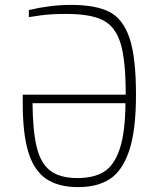

<svg xmlns="http://www.w3.org/2000/svg" viewBox="-20 -759 643 785"><path d="M73 -336V-372H494Q494 -511 473.5 -580Q453 -649 402.5 -675.5Q352 -702 252 -702Q185 -702 145 -696Q105 -690 98 -689V-718Q188 -739 270 -739Q371 -739 427 -710.5Q483 -682 509.5 -603.5Q536 -525 536 -372Q536 -225 508 -142.5Q480 -60 429 -27Q378 6 300 6Q218 6 168.5 -28Q119 -62 96 -136.5Q73 -211 73 -336ZM493 -337H113Q114 -222 130.5 -156Q147 -90 186.5 -60.5Q226 -31 297 -31Q364 -31 405.5 -57Q447 -83 469.5 -150Q492 -217 493 -337Z"/></svg>

Font: Exo ExtraLight
Style: Regular
Weight: 275
Designer: Natanael Gama
Foundry: Natanael Gama
Version: Version 1.500; ttfautohint (v1.6)